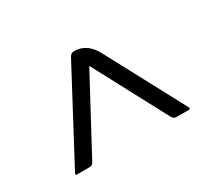

<svg xmlns="http://www.w3.org/2000/svg" viewBox="-71 -665 545 500"><g transform="rotate(-30 201.5 -415.0)"><path d="M206 -503 88 -283Q85 -278 82.5 -276Q80 -274 72 -274H38Q31 -274 34 -279L176 -546Q179 -551 182 -553.5Q185 -556 192 -556Q209 -556 224 -546.5Q239 -537 250 -517L377 -279Q379 -274 373 -274H339Q332 -274 329 -276Q326 -278 323 -283Z"/></g></svg>

Font: Zain Light
Style: Italic
Weight: 300
Italic angle: -10°
Designer: Zain,Boutros
Foundry: Mobile Telecommunications Company (Zain), 2024
Version: Version 1.51; ttfautohint (v1.8.4)